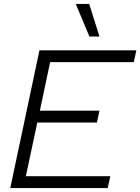

<svg xmlns="http://www.w3.org/2000/svg" viewBox="-20 -953 711 973"><path d="M32 0 180 -698H671L658 -638H234L182 -392H484L471 -332H169L111 -60H539L526 0ZM484 -768H433L364 -933H432Z"/></svg>

Font: Azeret Mono Thin ExtraLight
Style: Italic
Weight: 250
Italic angle: -12°
Version: Version 1.002